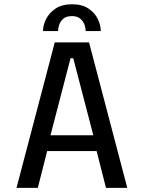

<svg xmlns="http://www.w3.org/2000/svg" viewBox="-20 -904 690 924"><path d="M592.5 0H490L445 -177H207L162 0H59.5L243.5 -700H408.5ZM319.5 -624 223 -253H429L332.5 -624ZM327 -883.5Q375 -883.5 405.8 -862.8Q436.5 -842 450.8 -812.2Q465 -782.5 465 -754.5H392.5Q392.5 -768 386.8 -784.8Q381 -801.5 366.5 -814Q352 -826.5 326 -826.5Q299 -826.5 284.8 -814Q270.5 -801.5 265 -784.8Q259.5 -768 259.5 -754.5H187Q187 -782.5 201.8 -812.2Q216.5 -842 247.5 -862.8Q278.5 -883.5 327 -883.5Z"/></svg>

Font: Trispace
Style: Regular
Weight: 400
Designer: Tyler Finck
Foundry: Etcetera Type Company
Version: Version 1.210; ttfautohint (v1.8.3)